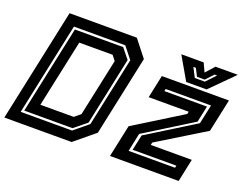

<svg xmlns="http://www.w3.org/2000/svg" viewBox="-121 -909 1413 1117"><g transform="rotate(20 585.0 -350.0)"><path d="M-12 0 137 -700H553.5L634.5 -597L529.5 -103L404.5 0ZM159.5 -141.5H366L403 -172L479 -528L455 -558.5H248.5ZM66 -63.5H384L471.5 -135.5L562.5 -563.5L505.5 -635.5H187.5ZM83 -77.5 198.5 -621.5H497.5L547.5 -559.5L458.5 -139.5L382 -77.5ZM733.5 -65H1021L1024 -79H753.5L774 -175L1068.5 -358L1094 -477H813L810 -463H1074L1052.5 -362L757.5 -178.5ZM642 0 684.5 -199.5 981 -383.5 984.5 -398.5H736.5L766.5 -540H1182L1138.5 -336.5L846.5 -157.5L843 -141.5H1097L1067 0ZM911.5 -556 829.5 -698H968L993 -644L1041 -698H1179.5L1037.5 -556ZM950.5 -595H1012.5L1067.5 -653H1052L1008 -606H960L936 -653H920.5Z"/></g></svg>

Font: Tourney
Style: Bold Italic
Weight: 700
Italic angle: -12°
Version: Version 1.015